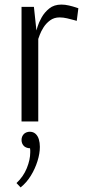

<svg xmlns="http://www.w3.org/2000/svg" viewBox="-20 -530 369 838"><path d="M74 0V-500H128L139 -397Q139 -397 144 -414Q149 -431 161.5 -453.5Q174 -476 195 -493Q216 -510 248 -510Q264 -510 281 -506Q298 -502 310 -498Q322 -494 322 -494L315 -439Q315 -439 302.5 -442.5Q290 -446 273 -450Q256 -454 240 -454Q216 -454 198.5 -441Q181 -428 170 -410.5Q159 -393 153.5 -378Q148 -363 147 -360V0ZM70 288 52 269Q82 241 97 204Q112 167 112 135Q112 130 112 125.5Q112 121 111 117Q96 117 85 108Q74 97 74 81Q74 65 85 54Q96 45 110 45Q125 45 135 54Q145 63 149.5 78Q154 93 154 111Q154 140 143.5 173.5Q133 207 114.5 237Q96 267 70 288Z"/></svg>

Font: Arsenal SC
Style: Regular
Weight: 400
Designer: Andrij Shevchenko
Foundry: Stairsfor
Version: Version 2.001; ttfautohint (v1.8.4.7-5d5b)